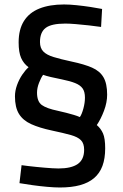

<svg xmlns="http://www.w3.org/2000/svg" viewBox="-20 -666 546 851"><path d="M245.6 165Q221.7 165 189 162.1Q156.4 159.2 123.5 154.6Q90.6 150 66.3 145.8L75.6 66.1Q89.6 68.1 106.6 70.1Q123.6 72.1 141.8 73.9Q160 75.7 177.7 77.2Q195.4 78.7 211.4 79.7Q227.4 80.7 239.4 80.7Q295.9 80.7 324.4 61Q352.9 41.3 352.9 -2Q352.9 -30.2 338.9 -44.5Q324.9 -58.9 293.3 -67.7Q261.8 -76.5 209.8 -87.5Q154.4 -99.3 118 -115.9Q81.7 -132.4 64 -161.3Q46.3 -190.1 46.3 -239.1Q46.3 -263.4 55.4 -288.8Q64.6 -314.2 78.8 -335.2Q93.1 -356.2 106.6 -367.9Q84.6 -384.2 73.6 -409.2Q62.6 -434.1 62.6 -478.1Q62.6 -535.5 86.1 -572.8Q109.6 -610.2 154.8 -628.2Q199.9 -646.2 263.9 -646.2Q288.8 -646.2 320 -642.9Q351.2 -639.7 381.2 -635.1Q411.2 -630.5 432.5 -626.3L428 -546.6Q404.4 -550.2 373.9 -553.5Q343.5 -556.9 315.5 -559.2Q287.6 -561.5 269.6 -561.5Q207.6 -561.5 182.4 -542.3Q157.2 -523.2 157.2 -479.7Q157.2 -453.2 171.8 -438Q186.4 -422.7 217.6 -413.2Q248.7 -403.6 297.7 -393.1Q353.4 -381.4 387.9 -366.3Q422.4 -351.2 438.7 -323.4Q454.9 -295.6 454.9 -246.2Q454.9 -211.8 440.9 -174.9Q427 -138 409 -111.7Q427 -96.4 436.6 -74.6Q446.2 -52.7 446.2 -8.6Q446.2 36.6 434.1 69.3Q422 101.9 397.2 123.2Q372.3 144.4 334.7 154.7Q297 165 245.6 165ZM334 -147.1Q342.8 -159.7 349.6 -185Q356.5 -210.3 356.5 -233.2Q356.5 -259.5 346.1 -274.1Q335.7 -288.7 313.2 -297.7Q290.6 -306.8 254.3 -314.1Q228.6 -319.1 205.3 -324.6Q182.1 -330.1 171.1 -334.4Q162.1 -322.4 153.1 -299.2Q144.1 -276 144.1 -255.5Q144.1 -215.8 165.4 -200.5Q186.7 -185.1 236.8 -174.8Q256.7 -170.5 274.2 -165.9Q291.7 -161.3 307 -156.8Q322.3 -152.3 334 -147.1Z"/></svg>

Font: TitilliumWeb ExtraLight
Style: Regular
Weight: 400
Designer: Mohamed Gaber, Accademia di Belle Arti di Urbino and others
Foundry: Kief Type Foundry, Accademia di Belle Arti di Urbino and others
Version: Version 3.000; ttfautohint (v1.8.2)